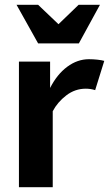

<svg xmlns="http://www.w3.org/2000/svg" viewBox="-20 -781 455 801"><path d="M377 -405Q358 -411 338 -411Q293 -411 256.5 -383Q220 -355 200 -317V0H59V-524H189V-414Q218 -471 260.5 -502.5Q303 -534 351 -534Q369 -534 387 -532Q405 -530 415 -527ZM139 -761 224 -680 308 -761H397L309 -600H139L49 -761Z"/></svg>

Font: Rising Sun
Style: Bold
Weight: 700
Designer: Matt McInerney, Pablo Impallari, Rodrigo Fuenzalida (Raleway font), Stephen Hutchings (Greek), Cristiano Sobral (main ch
Foundry: The Rising Sun Project Authors
Version: Version 4.327; ttfautohint (v1.8.4.7-5d5b-dirty)